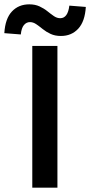

<svg xmlns="http://www.w3.org/2000/svg" viewBox="-66 -866 416 886"><path d="M83 0V-654H199V0ZM215 -700Q188 -700 167.5 -709.5Q147 -719 131 -732Q115 -745 101 -754.5Q87 -764 72 -764Q56 -764 44.5 -750.5Q33 -737 30 -707L-46 -713Q-42 -780 -11 -813Q20 -846 69 -846Q96 -846 116.5 -836.5Q137 -827 153 -814Q169 -801 183 -791.5Q197 -782 212 -782Q247 -782 254 -840L330 -834Q326 -767 295 -733.5Q264 -700 215 -700Z"/></svg>

Font: Source Sans Pro SemiBold
Style: Regular
Weight: 600
Designer: Paul D. Hunt
Foundry: Adobe Systems Incorporated
Version: Version 2.045;hotconv 1.0.109;makeotfexe 2.5.65596